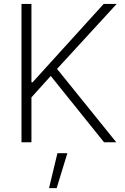

<svg xmlns="http://www.w3.org/2000/svg" viewBox="-20 -727 637 981"><path d="M89.8 -707H140.6V-306.6H146.5L509.8 -707H576.2L271.5 -375L574.2 0H511.7L239.3 -338.9L140.6 -229.5V0H89.8ZM273.4 55.7H324.2L269.5 234.4H230.5Z"/></svg>

Font: Pretendard GOV ExtraLight
Style: Regular
Weight: 200
Designer: Base glyphs from Inter by Rasmus Andersson; Hangeul glyphs from Noto Sans CJK(Source Han Sans) by Jang Soo-young and Kan
Foundry: Kil Hyung-jin
Version: Version 1.309